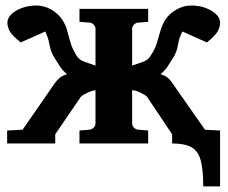

<svg xmlns="http://www.w3.org/2000/svg" viewBox="-20 -520 825 696"><path d="M716.8 155.8Q716.8 94.7 707.5 61Q698.2 27.3 673.8 13.7Q649.4 0 604 0V-33.2L513.2 -168.9Q509.3 -174.3 490.5 -183.6Q471.7 -192.9 459 -192.9V-73.2Q459 -64 465.6 -57.4Q472.2 -50.8 481 -49.8L517.1 -46.9V0H268.1V-46.9L304.2 -49.8Q313 -50.8 319.6 -57.4Q326.2 -64 326.2 -73.2V-192.9Q319.3 -192.9 307.6 -188.2Q295.9 -183.6 285.6 -178Q275.4 -172.4 272.9 -168.9L180.2 -33.2V0H5.9V-46.9L62 -49.8L176.8 -215.8Q186.5 -229.5 196.3 -237.8Q206.1 -246.1 223.1 -251Q206.1 -265.1 197 -279.5Q188 -293.9 179.2 -308.1Q164.1 -330.6 159.7 -356.7Q155.3 -382.8 144 -405.8L55.2 -366.2Q25.9 -389.2 16.4 -405Q6.8 -420.9 6.8 -438Q6.8 -454.6 21.7 -468.8Q36.6 -482.9 60.5 -491.5Q84.5 -500 110.8 -500Q139.6 -500 165.3 -485.6Q190.9 -471.2 206.1 -448.2Q218.8 -428.2 224.1 -406.7Q229.5 -385.3 236.6 -362.3Q243.7 -339.4 259.8 -314.9Q268.1 -302.7 286.6 -295.9Q305.2 -289.1 326.2 -282.2V-415Q326.2 -423.8 319.6 -430.7Q313 -437.5 304.2 -438L268.1 -440.9V-487.8H517.1V-440.9L481 -438Q472.2 -437.5 465.6 -430.7Q459 -423.8 459 -415V-282.2Q480 -289.1 498.3 -295.9Q516.6 -302.7 523.9 -314.9Q541 -339.4 548.1 -362.3Q555.2 -385.3 561 -406.7Q566.9 -428.2 579.1 -448.2Q594.2 -471.2 619.9 -485.6Q645.5 -500 673.8 -500Q700.7 -500 724.4 -491.5Q748 -482.9 762.9 -468.8Q777.8 -454.6 777.8 -438Q777.8 -420.9 768.3 -405Q758.8 -389.2 730 -366.2L641.1 -405.8Q628.9 -382.8 625 -356.7Q621.1 -330.6 606 -308.1Q597.2 -293.9 587.9 -279.5Q578.6 -265.1 562 -251Q579.1 -246.1 588.6 -237.8Q598.1 -229.5 606.9 -215.8L723.1 -49.8L777.8 -46.9V155.8Z"/></svg>

Font: Charis
Style: Bold
Weight: 700
Designer: Walt Agee, Miriam Martin, Annie Olsen, Victor Gaultney, Lorna Priest, Alan Ward, Bob Hallissy, Martin Hosken, Sharon Cor
Foundry: SIL Global
Version: Version 7.000